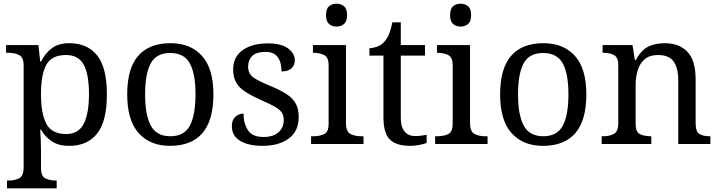

<svg xmlns="http://www.w3.org/2000/svg" viewBox="-20 -780 3896 1040"><path d="M18 240V198H26Q60 198 84 185.5Q108 173 108 126V-426Q108 -470 83.5 -482Q59 -494 26 -494H13V-536H188L198 -446H202Q225 -492 261 -519Q297 -546 355 -546Q454 -546 506.5 -479.5Q559 -413 559 -269Q559 -124 506.5 -57Q454 10 355 10Q297 10 260.5 -14.5Q224 -39 202 -78H198Q200 -49 201 -16.5Q202 16 202 35V131Q202 175 226.5 186.5Q251 198 284 198H287V240ZM339 -54Q405 -54 433.5 -109.5Q462 -165 462 -270Q462 -377 433.5 -429.5Q405 -482 338 -482Q260 -482 231 -429.5Q202 -377 202 -269Q202 -165 231 -109.5Q260 -54 339 -54Z M901 10Q793 10 731 -59Q669 -128 669 -269Q669 -409 728.5 -477.5Q788 -546 904 -546Q1012 -546 1074 -477.5Q1136 -409 1136 -269Q1136 -128 1076.5 -59Q1017 10 901 10ZM903 -42Q978 -42 1008.5 -99.5Q1039 -157 1039 -269Q1039 -381 1008 -437Q977 -493 902 -493Q827 -493 796.5 -437Q766 -381 766 -269Q766 -157 797 -99.5Q828 -42 903 -42Z M1401 10Q1326 10 1281 -17Q1236 -44 1236 -96Q1236 -123 1247 -138Q1258 -153 1272.5 -159Q1287 -165 1299 -165Q1299 -113 1322.5 -75.5Q1346 -38 1407 -38Q1460 -38 1488.5 -63.5Q1517 -89 1517 -129Q1517 -154 1506.5 -170Q1496 -186 1469.5 -201.5Q1443 -217 1394 -238Q1343 -261 1309.5 -282.5Q1276 -304 1259.5 -332.5Q1243 -361 1243 -404Q1243 -472 1294.5 -508.5Q1346 -545 1431 -545Q1503 -545 1540 -518Q1577 -491 1577 -453Q1577 -426 1558.5 -409.5Q1540 -393 1505 -393Q1505 -443 1484 -471Q1463 -499 1419 -499Q1368 -499 1346 -476.5Q1324 -454 1324 -419Q1324 -381 1352.5 -360.5Q1381 -340 1448 -313Q1501 -291 1534 -269Q1567 -247 1582.5 -218Q1598 -189 1598 -147Q1598 -69 1544 -29.5Q1490 10 1401 10Z M1803 -636Q1779 -636 1762.5 -650Q1746 -664 1746 -698Q1746 -733 1762.5 -746.5Q1779 -760 1803 -760Q1826 -760 1843 -746.5Q1860 -733 1860 -698Q1860 -664 1843 -650Q1826 -636 1803 -636ZM1665 0V-42H1678Q1711 -42 1735.5 -53.5Q1760 -65 1760 -109V-426Q1760 -470 1735.5 -482Q1711 -494 1678 -494H1675V-536H1854V-114Q1854 -67 1878 -54.5Q1902 -42 1936 -42H1949V0Z M2202 10Q2126 10 2091.5 -24.5Q2057 -59 2057 -145V-479H1981V-519Q1999 -519 2021 -526.5Q2043 -534 2059 -551Q2076 -569 2087 -595Q2098 -621 2105 -659H2151V-536H2282V-479H2151V-142Q2151 -91 2172 -67Q2193 -43 2227 -43Q2245 -43 2260 -45Q2275 -47 2291 -50V-6Q2278 0 2252 5Q2226 10 2202 10Z M2475 -636Q2451 -636 2434.5 -650Q2418 -664 2418 -698Q2418 -733 2434.5 -746.5Q2451 -760 2475 -760Q2498 -760 2515 -746.5Q2532 -733 2532 -698Q2532 -664 2515 -650Q2498 -636 2475 -636ZM2337 0V-42H2350Q2383 -42 2407.5 -53.5Q2432 -65 2432 -109V-426Q2432 -470 2407.5 -482Q2383 -494 2350 -494H2347V-536H2526V-114Q2526 -67 2550 -54.5Q2574 -42 2608 -42H2621V0Z M2921 10Q2813 10 2751 -59Q2689 -128 2689 -269Q2689 -409 2748.5 -477.5Q2808 -546 2924 -546Q3032 -546 3094 -477.5Q3156 -409 3156 -269Q3156 -128 3096.5 -59Q3037 10 2921 10ZM2923 -42Q2998 -42 3028.5 -99.5Q3059 -157 3059 -269Q3059 -381 3028 -437Q2997 -493 2922 -493Q2847 -493 2816.5 -437Q2786 -381 2786 -269Q2786 -157 2817 -99.5Q2848 -42 2923 -42Z M3239 0V-42H3247Q3281 -42 3305 -54.5Q3329 -67 3329 -114V-426Q3329 -470 3305.5 -482Q3282 -494 3249 -494H3244V-536H3406L3419 -455H3424Q3455 -511 3493.5 -528.5Q3532 -546 3580 -546Q3659 -546 3703.5 -499.5Q3748 -453 3748 -350V-114Q3748 -67 3768.5 -54.5Q3789 -42 3823 -42H3828V0H3654V-345Q3654 -410 3629.5 -446Q3605 -482 3544 -482Q3499 -482 3472.5 -459.5Q3446 -437 3434.5 -400Q3423 -363 3423 -320V-109Q3423 -65 3446.5 -53.5Q3470 -42 3503 -42H3508V0Z"/></svg>

Font: Noto Serif Yezidi
Style: Regular
Weight: 400
Designer: Dalton Maag Ltd
Foundry: Dalton Maag Ltd
Version: Version 1.001; ttfautohint (v1.8.4.7-5d5b)